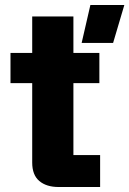

<svg xmlns="http://www.w3.org/2000/svg" viewBox="-20 -749 518 769"><path d="M307 -577 342 -729H478L433 -577ZM215 0Q166 0 137.5 -24Q109 -48 109 -98V-683H274V-128H381V0ZM22 -416V-537H378V-416Z"/></svg>

Font: Hubot Sans
Style: Bold
Weight: 700
Designer: Deni Anggara
Foundry: GitHub, Inc., Subsidiary of Microsoft Corporation
Version: Version 2.000